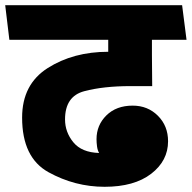

<svg xmlns="http://www.w3.org/2000/svg" viewBox="-31 -700 737 738"><path d="M54 -248Q54 -376 152.5 -438.5Q251 -501 385 -501V-547H5Q1 -581 -3 -613.5Q-7 -646 -11 -680H669L686 -547H553V-488Q553 -458 553.5 -428Q554 -398 554 -369H470Q367 -369 293 -349.5Q219 -330 219 -241Q219 -192 251 -153Q283 -114 350 -112Q344 -122 342 -137Q340 -152 340 -165Q340 -219 378 -256.5Q416 -294 479 -294Q537 -294 576 -255Q615 -216 615 -157Q615 -82 550 -32Q485 18 371 18Q257 18 155.5 -38Q54 -94 54 -248Z"/></svg>

Font: Palanquin Dark SemiBold
Style: Regular
Weight: 600
Designer: Pria Ravichandran
Version: Version 1.001